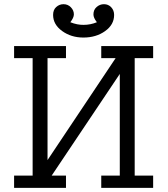

<svg xmlns="http://www.w3.org/2000/svg" viewBox="-20 -905 807 925"><path d="M47.9 0V-59.1H137.2V-625H47.9V-683.1H297.9V-625H209V-133.8L537.1 -625H467.8V-683.1H717.8V-625H628.9V-59.1H717.8V0H467.8V-59.1H557.1V-548.8L229 -59.1H297.9V0ZM235.8 -833Q235.8 -857.9 251 -871.3Q266.1 -884.8 286.1 -884.8Q307.1 -884.8 321.5 -869.9Q335.9 -855 335.9 -835.9Q335.9 -819.8 318.8 -797.9Q352.1 -784.7 382.8 -785.2Q416 -785.2 446.8 -797.9Q429.7 -819.8 430.2 -835.9Q430.2 -857.9 445.6 -871.3Q460.9 -884.8 481 -884.8Q502 -884.8 515.9 -869.9Q529.8 -855 529.8 -833Q529.8 -786.1 486.3 -755.1Q442.9 -724.1 381.8 -724.1Q322.8 -724.1 279.3 -755.6Q235.8 -787.1 235.8 -833Z"/></svg>

Font: CMU Concrete
Style: Roman
Weight: 500
Version: Version 0.7.0